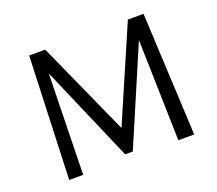

<svg xmlns="http://www.w3.org/2000/svg" viewBox="-112 -813 1094 967"><g transform="rotate(-20 435.0 -329.0)"><path d="M689 0 675 -542 454 -25H413L191 -539L179 0H104L129 -658H215L441 -156L658 -658H742L774 0Z"/></g></svg>

Font: Ysabeau Infant Medium
Style: Regular
Weight: 500
Designer: Christian Thalmann (Catharsis Fonts)
Version: Version 0.003